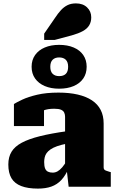

<svg xmlns="http://www.w3.org/2000/svg" viewBox="-20 -1099 692 1130"><path d="M375 -327V-254Q340 -247 316 -238.5Q292 -230 277 -219.5Q262 -209 254 -197.5Q246 -186 243 -172.5Q240 -159 240 -145Q240 -121 245.5 -107.5Q251 -94 262.5 -88.5Q274 -83 290 -83Q305 -83 318.5 -90.5Q332 -98 346 -114Q360 -130 375 -157L385 -110Q365 -65 340.5 -39Q316 -13 282.5 -1Q249 11 203 11Q144 11 105 -4Q66 -19 47.5 -50Q29 -81 29 -131Q29 -175 48 -206Q67 -237 108 -259Q149 -281 215 -297.5Q281 -314 375 -327ZM384 0 372 -106 363 -101V-412Q363 -425 358 -436Q353 -447 339.5 -453Q326 -459 299 -459Q261 -459 236 -449Q211 -439 203 -427Q192 -431 188.5 -438.5Q185 -446 190 -454.5Q195 -463 207 -468.5Q219 -474 239 -473V-357H62V-487Q78 -497 112 -513Q146 -529 199 -541.5Q252 -554 324 -554Q388 -554 437.5 -542.5Q487 -531 521 -508.5Q555 -486 572.5 -452Q590 -418 590 -372V-114Q590 -106 593.5 -101.5Q597 -97 604.5 -94.5Q612 -92 624 -88L632 -86V0ZM276 -706Q276 -678 290 -664.5Q304 -651 328 -651Q354 -651 367.5 -664.5Q381 -678 381 -706Q381 -734 367 -747.5Q353 -761 328 -761Q304 -761 290 -747.5Q276 -734 276 -706ZM490 -706Q490 -666 470 -637Q450 -608 413.5 -592.5Q377 -577 328 -577Q280 -577 243.5 -592.5Q207 -608 186.5 -637Q166 -666 166 -706Q166 -746 186.5 -775Q207 -804 243.5 -819.5Q280 -835 328 -835Q377 -835 413.5 -819.5Q450 -804 470 -775Q490 -746 490 -706ZM304 -994 240 -901V-864H302L403 -891Q442 -902 467.5 -916Q493 -930 505 -950Q517 -970 517 -997Q517 -1032 492.5 -1055.5Q468 -1079 427 -1079Q398 -1079 377 -1068.5Q356 -1058 338.5 -1039Q321 -1020 304 -994Z"/></svg>

Font: Roboto Serif Black
Style: Regular
Weight: 900
Designer: Greg Gazdowicz
Foundry: Commercial Type
Version: Version 1.008